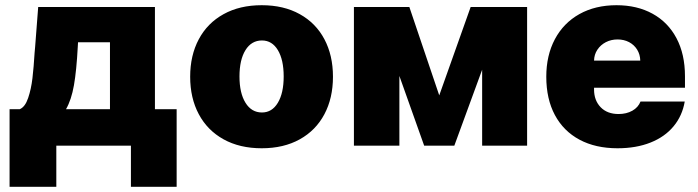

<svg xmlns="http://www.w3.org/2000/svg" viewBox="-20 -557 2668 734"><path d="M16.6 -139.6H55.7Q76.2 -148.4 87.6 -182.4Q99.1 -216.3 104 -257.8Q108.9 -299.3 112.3 -355.5L114.3 -377.9L126 -530.3H572.3V-139.6H655.3V157.2H480.5V0H195.3V157.2H16.6ZM400.4 -139.6V-395.5H278.3L277.3 -377.9Q272.5 -287.1 262.7 -231.2Q252.9 -175.3 232.4 -139.6Z M707 -263.7Q707 -345.2 740 -407Q772.9 -468.8 834.7 -502.9Q896.5 -537.1 980.5 -537.1Q1064.5 -537.1 1126 -502.9Q1187.5 -468.8 1220.2 -407Q1252.9 -345.2 1252.9 -263.7Q1252.9 -182.1 1220.2 -120.4Q1187.5 -58.6 1126 -24.4Q1064.5 9.8 980.5 9.8Q896.5 9.8 834.7 -24.4Q772.9 -58.6 740 -120.4Q707 -182.1 707 -263.7ZM1064.5 -264.6Q1064.5 -328.6 1042.2 -365.5Q1020 -402.3 981.4 -402.3Q941.4 -402.3 918.5 -365.5Q895.5 -328.6 895.5 -264.6Q895.5 -201.2 918.5 -164.1Q941.4 -127 981.4 -127Q1020 -127 1042.2 -164.1Q1064.5 -201.2 1064.5 -264.6Z M1779.3 -530.3H1995.1V0H1823.2V-290.5L1716.8 0H1601.6L1506.8 -266.6V0H1333V-530.3H1544.9L1659.2 -192.4Z M2068.4 -263.7Q2068.4 -345.2 2101.3 -407.2Q2134.3 -469.2 2195.1 -503.2Q2255.9 -537.1 2336.9 -537.1Q2415.5 -537.1 2474.6 -504.6Q2533.7 -472.2 2566.2 -410.9Q2598.6 -349.6 2598.6 -265.6V-221.7H2251V-214.8Q2251 -173.3 2276.1 -147.2Q2301.3 -121.1 2344.7 -121.1Q2375 -121.1 2397.5 -133.8Q2419.9 -146.5 2428.7 -168.9H2597.7Q2588.4 -114.3 2554.9 -74Q2521.5 -33.7 2466.8 -12Q2412.1 9.8 2340.8 9.8Q2256.8 9.8 2195.6 -22.9Q2134.3 -55.7 2101.3 -117.2Q2068.4 -178.7 2068.4 -263.7ZM2427.7 -325.2Q2427.2 -348.6 2415.8 -367.2Q2404.3 -385.7 2384.8 -396Q2365.2 -406.2 2340.8 -406.2Q2316.4 -406.2 2296.1 -395.8Q2275.9 -385.3 2263.7 -366.9Q2251.5 -348.6 2251 -325.2Z"/></svg>

Font: Pretendard GOV Black
Style: Regular
Weight: 900
Designer: Base glyphs from Inter by Rasmus Andersson; Hangeul glyphs from Noto Sans CJK(Source Han Sans) by Jang Soo-young and Kan
Foundry: Kil Hyung-jin
Version: Version 1.309